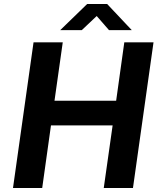

<svg xmlns="http://www.w3.org/2000/svg" viewBox="-20 -933 798 953"><path d="M44.5 0 146.5 -723H291.5L250.5 -433H556.5L597 -723H742L640 0H495L539 -310.5H233L189.5 0ZM279 -783.5 412.5 -913H512L634 -783.5H521L460 -853.5L386 -783.5Z"/></svg>

Font: Public Sans Thin
Style: Bold Italic
Weight: 700
Italic angle: -8°
Version: Version 2.001